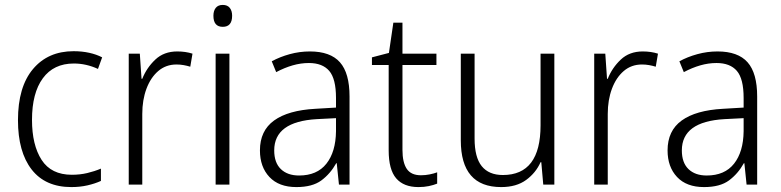

<svg xmlns="http://www.w3.org/2000/svg" viewBox="-20 -750 3172 780"><path d="M270 10Q164 10 108.5 -61.5Q53 -133 53 -262Q53 -397 114 -469.5Q175 -542 279 -542Q313 -542 342.5 -535.5Q372 -529 395 -517L378 -470Q330 -492 280 -492Q198 -492 154 -432Q110 -372 110 -263Q110 -161 149 -100.5Q188 -40 272 -40Q305 -40 334.5 -47Q364 -54 390 -65V-15Q366 -4 335.5 3Q305 10 270 10Z M700 -541Q734 -541 762 -532L753 -479Q740 -483 726 -485.5Q712 -488 697 -488Q654 -488 623 -461.5Q592 -435 575 -389.5Q558 -344 558 -287V0H503V-532H548L555 -430H558Q576 -475 611 -508Q646 -541 700 -541Z M885 -730Q904 -730 913.5 -718Q923 -706 923 -686Q923 -641 885 -641Q847 -641 847 -686Q847 -706 856.5 -718Q866 -730 885 -730ZM912 -532V0H856V-532Z M1239 -541Q1322 -541 1361 -497Q1400 -453 1400 -358V0H1357L1348 -87H1346Q1322 -44 1285.5 -17Q1249 10 1184 10Q1113 10 1074.5 -31Q1036 -72 1036 -139Q1036 -219 1093.5 -260.5Q1151 -302 1261 -308L1345 -313V-352Q1345 -430 1317.5 -462Q1290 -494 1235 -494Q1202 -494 1169 -484.5Q1136 -475 1102 -457L1084 -501Q1117 -519 1157 -530Q1197 -541 1239 -541ZM1267 -266Q1094 -256 1094 -139Q1094 -89 1121 -63Q1148 -37 1195 -37Q1268 -37 1306 -85Q1344 -133 1345 -217V-270Z M1690 -38Q1708 -38 1725.5 -41.5Q1743 -45 1756 -50V-4Q1741 2 1722 6Q1703 10 1680 10Q1620 10 1589.5 -25.5Q1559 -61 1559 -139V-486H1491V-517L1560 -535L1578 -658H1615V-532H1753V-486H1615V-141Q1615 -90 1632.5 -64Q1650 -38 1690 -38Z M2232 -532V0H2187L2179 -91H2176Q2157 -48 2117.5 -19Q2078 10 2016 10Q1852 10 1852 -180V-532H1908V-187Q1908 -111 1937 -75Q1966 -39 2023 -39Q2176 -39 2176 -241V-532Z M2591 -541Q2625 -541 2653 -532L2644 -479Q2631 -483 2617 -485.5Q2603 -488 2588 -488Q2545 -488 2514 -461.5Q2483 -435 2466 -389.5Q2449 -344 2449 -287V0H2394V-532H2439L2446 -430H2449Q2467 -475 2502 -508Q2537 -541 2591 -541Z M2895 -541Q2978 -541 3017 -497Q3056 -453 3056 -358V0H3013L3004 -87H3002Q2978 -44 2941.5 -17Q2905 10 2840 10Q2769 10 2730.5 -31Q2692 -72 2692 -139Q2692 -219 2749.5 -260.5Q2807 -302 2917 -308L3001 -313V-352Q3001 -430 2973.5 -462Q2946 -494 2891 -494Q2858 -494 2825 -484.5Q2792 -475 2758 -457L2740 -501Q2773 -519 2813 -530Q2853 -541 2895 -541ZM2923 -266Q2750 -256 2750 -139Q2750 -89 2777 -63Q2804 -37 2851 -37Q2924 -37 2962 -85Q3000 -133 3001 -217V-270Z"/></svg>

Font: Noto Sans Lao SemiCondensed Light
Style: Regular
Weight: 300
Width: 4
Designer: Monotype Design Team
Foundry: Monotype Imaging Inc.
Version: Version 2.003; ttfautohint (v1.8.4.7-5d5b)